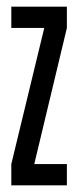

<svg xmlns="http://www.w3.org/2000/svg" viewBox="-20 -557 235 577"><path d="M14 0V-64L113 -473H14V-537H181V-473L83 -64H181V0Z"/></svg>

Font: Commune Nuit Debout
Style: Regular
Weight: 400
Designer: Sébastien Marchal
Foundry: Sébastien Marchal
Version: Version 1.003;PS 1.3;hotconv 1.0.88;makeotf.lib2.5.647800